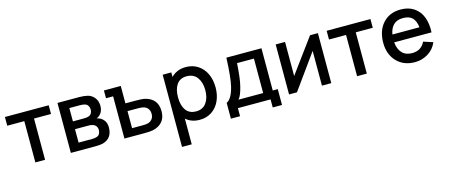

<svg xmlns="http://www.w3.org/2000/svg" viewBox="-50 -1208 4886 2087"><g transform="rotate(-15 2393.0 -164.0)"><path d="M518.6 -562.5V-464.4H327.1V0H217.8V-464.4H25.9V-562.5Z M617.2 -562.5H865.2Q913.6 -562.5 957 -552.2Q1001.5 -540.5 1030.8 -502.7Q1060.1 -464.8 1060.1 -410.6Q1060.1 -349.6 1021.5 -312.5Q1004.9 -297.4 984.9 -289.6Q1006.8 -285.6 1022.5 -276.9Q1052.7 -261.2 1070.6 -232.2Q1088.4 -203.1 1088.4 -162.6Q1088.4 -40.5 982.9 -9.3Q948.7 0 889.2 0H617.2ZM727.5 -475.1V-325.2H849.6Q887.7 -325.2 908.2 -333.5Q927.2 -340.8 937.5 -358.6Q947.8 -376.5 947.8 -399.9Q947.8 -423.8 936.5 -442.4Q925.3 -460.9 903.8 -467.8Q883.3 -475.1 844.2 -475.1ZM727.5 -237.3V-86.4H881.8Q912.1 -86.4 932.1 -93.8Q954.1 -100.1 964.8 -119.1Q975.6 -138.2 975.6 -162.6Q975.6 -189.9 960.4 -208.3Q945.3 -226.6 920.4 -232.4Q905.3 -237.3 877 -237.3Z M1539.1 -361.3Q1609.9 -346.7 1648.4 -302.7Q1687 -258.8 1687 -183.1Q1687 -110.8 1649.7 -66.9Q1612.3 -22.9 1545.4 -7.3Q1512.7 0 1444.3 0H1220.2V-475.1H1140.1V-562.5H1329.6V-366.7H1439.9Q1507.3 -366.7 1539.1 -361.3ZM1510.7 -93.8Q1538.1 -101.6 1556.6 -124.3Q1575.2 -147 1575.2 -183.1Q1575.2 -219.7 1556.4 -243.2Q1537.6 -266.6 1506.8 -273.9Q1484.4 -279.3 1450.2 -279.3H1329.6V-87.4H1450.2Q1488.8 -87.4 1510.7 -93.8Z M2064 -578.1Q2141.6 -578.1 2200.4 -539.3Q2259.3 -500.5 2290.3 -433.3Q2321.3 -366.2 2321.3 -281.2Q2321.3 -196.8 2290.5 -129.6Q2259.8 -62.5 2201.4 -23.4Q2143.1 15.6 2065.9 15.6Q1971.7 15.6 1910.6 -39.6V250H1801.3V-562.5H1898.4V-511.2Q1962.4 -578.1 2064 -578.1ZM2051.3 -83.5Q2126.5 -83.5 2166 -138.7Q2205.6 -193.8 2205.6 -281.2Q2205.6 -368.7 2165.3 -423.8Q2125 -479 2047.4 -479Q1973.1 -479 1935.8 -426Q1898.4 -373 1898.4 -281.2Q1898.4 -189.9 1936.3 -136.7Q1974.1 -83.5 2051.3 -83.5Z M2912.6 -562.5V-87.4H2969.2V90.8H2864.7V0H2497.1V90.8H2394V-87.4Q2421.9 -98.6 2445.8 -138.7Q2469.7 -178.7 2485.8 -244.6Q2508.8 -337.4 2518.1 -562.5ZM2804.7 -87.4V-475.1H2614.7Q2604 -302.2 2583.5 -224.1Q2560.1 -124 2527.3 -87.4Z M3547.9 -562.5V0H3442.9V-390.6L3161.6 0H3072.8V-562.5H3178.2V-179.2L3459.5 -562.5Z M4139.2 -562.5V-464.4H3947.8V0H3838.4V-464.4H3646.5V-562.5Z M4323.2 -251Q4329.6 -173.8 4370.4 -130.6Q4411.1 -87.4 4481.9 -87.4Q4585.9 -87.4 4628.4 -177.2L4734.9 -142.6Q4703.6 -68.4 4636.5 -26.4Q4569.3 15.6 4487.8 15.6Q4359.9 15.6 4283.2 -65.7Q4206.5 -147 4206.5 -275.9Q4206.5 -412.6 4281.2 -495.4Q4356 -578.1 4481.9 -578.1Q4570.3 -578.1 4631.8 -536.1Q4693.4 -494.1 4720.9 -420.9Q4748.5 -347.7 4743.2 -251ZM4481.9 -481.4Q4414.1 -481.9 4375.7 -444.1Q4337.4 -406.2 4326.7 -338.4H4630.9Q4623 -409.2 4587.6 -445.6Q4552.2 -481.9 4481.9 -481.4Z"/></g></svg>

Font: Manrope3 Semibold
Style: Regular
Weight: 600
Width: 4
Designer: Mikhail Sharanda
Foundry: Mikhail Sharanda
Version: Version 3.000;PS 003.000;hotconv 1.0.88;makeotf.lib2.5.64775